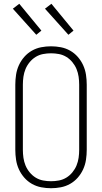

<svg xmlns="http://www.w3.org/2000/svg" viewBox="-20 -988 540 1016"><path d="M250 8Q224 8 198 3Q172 -2 149 -15Q126 -28 108.5 -48Q91 -68 80 -92Q69 -116 65 -142.5Q61 -169 61 -195V-540Q61 -566 65 -592.5Q69 -619 80 -643Q91 -667 108.5 -687Q126 -707 149 -720Q172 -733 198 -738Q224 -743 250 -743Q276 -743 302 -738Q328 -733 351 -720Q374 -707 391.5 -687Q409 -667 420 -643Q431 -619 435 -592.5Q439 -566 439 -540V-195Q439 -169 435 -142.5Q431 -116 420 -92Q409 -68 391.5 -48Q374 -28 351 -15Q328 -2 302 3Q276 8 250 8ZM250 -29Q271 -29 292 -33Q313 -37 331 -48Q349 -59 363 -76Q377 -93 385 -112.5Q393 -132 396 -153Q399 -174 399 -195V-540Q399 -561 396 -582Q393 -603 385 -622.5Q377 -642 363 -659Q349 -676 331 -687Q313 -698 292 -702Q271 -706 250 -706Q229 -706 208 -702Q187 -698 169 -687Q151 -676 137 -659Q123 -642 115 -622.5Q107 -603 104 -582Q101 -561 101 -540V-195Q101 -174 104 -153Q107 -132 115 -112.5Q123 -93 137 -76Q151 -59 169 -48Q187 -37 208 -33Q229 -29 250 -29ZM342 -804 218 -942 252 -968 369 -826ZM172 -804 48 -942 82 -968 199 -826Z"/></svg>

Font: Iosevka Extralight
Style: Regular
Weight: 200
Monospace: yes
Designer: Belleve Invis
Foundry: Belleve Invis
Version: Version 32.0.1; ttfautohint (v1.8.4)